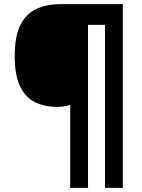

<svg xmlns="http://www.w3.org/2000/svg" viewBox="-20 -780 686 927"><path d="M573 127H487V-660H405V127H319V-273Q304 -269 290 -266.5Q276 -264 256 -264Q194 -264 148 -287Q102 -310 76.5 -364Q51 -418 51 -509Q51 -605 78.5 -659.5Q106 -714 156 -737Q206 -760 271 -760H573Z"/></svg>

Font: Noto Sans Cherokee ExtraBold
Style: Regular
Weight: 800
Designer: Monotype Design Team
Foundry: Monotype Imaging Inc.
Version: Version 2.001; ttfautohint (v1.8.4.7-5d5b)